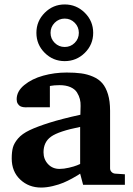

<svg xmlns="http://www.w3.org/2000/svg" viewBox="-20 -823 593 855"><path d="M536.1 0H350.1L336.9 -49.8Q333.5 -47.4 327.1 -43.2Q320.8 -39.1 301.3 -28.3Q281.7 -17.6 262.2 -9.3Q242.7 -1 215.1 5.6Q187.5 12.2 163.1 12.2Q107.9 12.2 70.1 -23.4Q32.2 -59.1 32.2 -117.2Q32.2 -147 37.6 -166.5Q43 -186 60.5 -206.5Q78.1 -227.1 111.8 -243.2Q145.5 -259.3 200.4 -276.6Q255.4 -293.9 337.9 -312L338.9 -351.1Q339.4 -367.2 335.7 -381.8Q332 -396.5 322.8 -411.4Q313.5 -426.3 293.5 -435.1Q273.4 -443.8 245.1 -443.8Q233.4 -443.8 222.7 -442.9Q211.9 -441.9 207 -440.9L202.1 -439.9V-345.2H99.1Q97.2 -345.2 94.2 -345Q91.3 -344.7 83.5 -345.9Q75.7 -347.2 69.8 -350.3Q64 -353.5 59.1 -361.3Q54.2 -369.1 54.2 -380.9Q54.2 -416.5 88.1 -444.3Q122.1 -472.2 172.4 -486.1Q222.7 -500 276.9 -500Q314 -500 341.3 -496.3Q368.7 -492.7 394.3 -481.7Q419.9 -470.7 435.8 -452.1Q451.7 -433.6 460.9 -403.1Q470.2 -372.6 470.2 -330.1V-73.2Q470.2 -64 476.6 -57.4Q482.9 -50.8 492.2 -49.8L536.1 -46.9ZM336.9 -92.8V-257.8Q241.7 -238.8 207.8 -214.8Q173.8 -190.9 173.8 -145Q173.8 -113.8 193.8 -92.3Q213.9 -70.8 245.1 -70.8Q264.2 -70.8 287.1 -76.2Q310.1 -81.5 323.2 -86.9ZM268.1 -550.8Q216.3 -550.8 179.2 -587.6Q142.1 -624.5 142.1 -676.8Q142.1 -729 179.2 -766.1Q216.3 -803.2 268.1 -803.2Q320.3 -803.2 357.7 -766.1Q395 -729 395 -676.8Q395 -624.5 357.7 -587.6Q320.3 -550.8 268.1 -550.8ZM268.1 -740.2Q242.2 -740.2 223.6 -721.7Q205.1 -703.1 205.1 -676.8Q205.1 -650.4 223.6 -632.1Q242.2 -613.8 268.1 -613.8Q294.4 -613.8 312.7 -632.1Q331.1 -650.4 331.1 -676.8Q331.1 -703.1 312.7 -721.7Q294.4 -740.2 268.1 -740.2Z"/></svg>

Font: Veleka
Style: Bold
Weight: 700
Designer: Stefan Peev, Context Ltd, 2016; SIL International, 1997-2014.
Foundry: Stefan Peev, Context Ltd, 2016
Version: Version 1.000